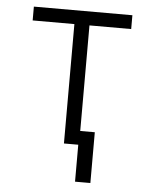

<svg xmlns="http://www.w3.org/2000/svg" viewBox="-50 -572 600 761"><g transform="rotate(5 250.0 -191.5)"><path d="M277 147V0H220V-475H54V-530H446V-475H280V-55H338V147Z"/></g></svg>

Font: Iosevka Term Light
Style: Regular
Weight: 300
Monospace: yes
Designer: Belleve Invis
Foundry: Belleve Invis
Version: Version 9.0.1; ttfautohint (v1.8.3)